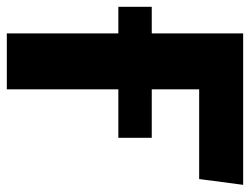

<svg xmlns="http://www.w3.org/2000/svg" viewBox="-109 -628 733 563"><g transform="rotate(90 257.5 -346.5)"><path d="M501 -564H238V-425H380V-327H238V0H74V-327H-4V-425H74V-693H518Z"/></g></svg>

Font: Fira Sans BGR
Style: Bold
Weight: 700
Designer: bBox Type GmbH & Carrois Corporate GbR & Edenspiekermann AG
Foundry: bBox Type GmbH & Carrois Corporate GbR & Edenspiekermann AG
Version: Version 4.301